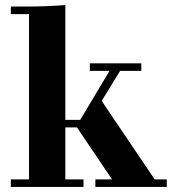

<svg xmlns="http://www.w3.org/2000/svg" viewBox="-20 -741 688 761"><path d="M23 0V-30H95V-685H23V-715H85Q162 -715 239 -721V-266H298L414 -460H336V-490H540V-460H456L383 -341L593 -30H641V0H358V-30H424L285 -236H239V-30H311V0Z"/></svg>

Font: Justus
Style: Bold
Weight: 700
Version: Version 001.001